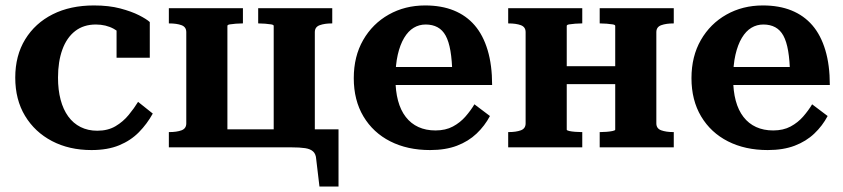

<svg xmlns="http://www.w3.org/2000/svg" viewBox="-20 -541 3097 705"><path d="M337 -61Q376 -61 404 -77.5Q432 -94 452.5 -119Q473 -144 487 -167L541 -124Q520 -86 490 -55.5Q460 -25 417.5 -7.5Q375 10 316 10Q234 10 171 -23Q108 -56 72 -115.5Q36 -175 36 -256Q36 -337 72.5 -396.5Q109 -456 173.5 -488.5Q238 -521 325 -521Q380 -521 421.5 -510Q463 -499 490.5 -485Q518 -471 530 -460V-329H408V-452Q421 -450 429.5 -444.5Q438 -439 442 -430.5Q446 -422 446 -412.5Q446 -403 441 -394Q427 -419 398 -435Q369 -451 332 -451Q287 -451 256 -427Q225 -403 209 -359Q193 -315 193 -256Q193 -211 202.5 -175Q212 -139 230.5 -113.5Q249 -88 276 -74.5Q303 -61 337 -61Z M664 -423Q664 -442 646.5 -448.5Q629 -455 601 -455H600V-511H872V-455H869Q859 -455 846 -454Q833 -453 824 -451.5Q815 -450 815 -446V0H600V-56H601Q629 -56 646.5 -62.5Q664 -69 664 -88ZM985 -446Q985 -450 975.5 -451.5Q966 -453 953.5 -454Q941 -455 930 -455H928V-511H1200V-455H1198Q1172 -455 1154 -448.5Q1136 -442 1136 -423V0H985ZM1008 0V-66H1223V144H1153L1141 43Q1140 25 1130 15.5Q1120 6 1100.5 3Q1081 0 1049 0ZM767 0V-66H1043V0Z M1432 -253Q1432 -207 1441.5 -171.5Q1451 -136 1470 -111.5Q1489 -87 1516.5 -74.5Q1544 -62 1579 -62Q1616 -62 1643 -76.5Q1670 -91 1689.5 -113.5Q1709 -136 1722 -158L1779 -115Q1760 -79 1730 -50.5Q1700 -22 1658 -6Q1616 10 1559 10Q1476 10 1413 -22Q1350 -54 1314.5 -113.5Q1279 -173 1279 -254Q1279 -334 1313.5 -394Q1348 -454 1407.5 -487.5Q1467 -521 1541 -521Q1601 -521 1646.5 -502.5Q1692 -484 1723 -448Q1754 -412 1770.5 -357Q1787 -302 1787 -229H1411V-295H1666L1641 -268Q1640 -319 1634 -354Q1628 -389 1616.5 -410Q1605 -431 1586.5 -441Q1568 -451 1543 -451Q1519 -451 1499 -439Q1479 -427 1464 -402Q1449 -377 1440.5 -340Q1432 -303 1432 -253Z M1910 -88V-423Q1910 -442 1892.5 -448.5Q1875 -455 1847 -455H1846V-511H2118V-455H2115Q2105 -455 2092 -454Q2079 -453 2070 -451.5Q2061 -450 2061 -446V-65Q2061 -62 2070 -60Q2079 -58 2092 -57Q2105 -56 2115 -56H2118V0H1846V-56H1847Q1875 -56 1892.5 -62.5Q1910 -69 1910 -88ZM2239 -65V-446Q2239 -450 2229.5 -451.5Q2220 -453 2207.5 -454Q2195 -455 2184 -455H2182V-511H2454V-455H2453Q2426 -455 2408 -448.5Q2390 -442 2390 -423V-88Q2390 -69 2408 -62.5Q2426 -56 2453 -56H2454V0H2182V-56H2184Q2195 -56 2207.5 -57Q2220 -58 2229.5 -60Q2239 -62 2239 -65ZM2008 -232V-298H2299V-232Z M2672 -253Q2672 -207 2681.5 -171.5Q2691 -136 2710 -111.5Q2729 -87 2756.5 -74.5Q2784 -62 2819 -62Q2856 -62 2883 -76.5Q2910 -91 2929.5 -113.5Q2949 -136 2962 -158L3019 -115Q3000 -79 2970 -50.5Q2940 -22 2898 -6Q2856 10 2799 10Q2716 10 2653 -22Q2590 -54 2554.5 -113.5Q2519 -173 2519 -254Q2519 -334 2553.5 -394Q2588 -454 2647.5 -487.5Q2707 -521 2781 -521Q2841 -521 2886.5 -502.5Q2932 -484 2963 -448Q2994 -412 3010.5 -357Q3027 -302 3027 -229H2651V-295H2906L2881 -268Q2880 -319 2874 -354Q2868 -389 2856.5 -410Q2845 -431 2826.5 -441Q2808 -451 2783 -451Q2759 -451 2739 -439Q2719 -427 2704 -402Q2689 -377 2680.5 -340Q2672 -303 2672 -253Z"/></svg>

Font: Roboto Serif 28pt SemiBold
Style: Regular
Weight: 600
Designer: Greg Gazdowicz
Foundry: Commercial Type
Version: Version 1.008